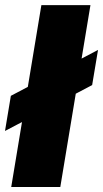

<svg xmlns="http://www.w3.org/2000/svg" viewBox="-41 -748 412 768"><path d="M320.8 -727.5 200.2 0H3.9L124.5 -727.5ZM-21 -224.1 2.4 -364.7 351.1 -548.3 327.6 -407.7Z"/></svg>

Font: Inter 16pt Black
Style: Italic
Weight: 900
Italic angle: -9.3988°
Version: Version 4.001;git-66647c0bb